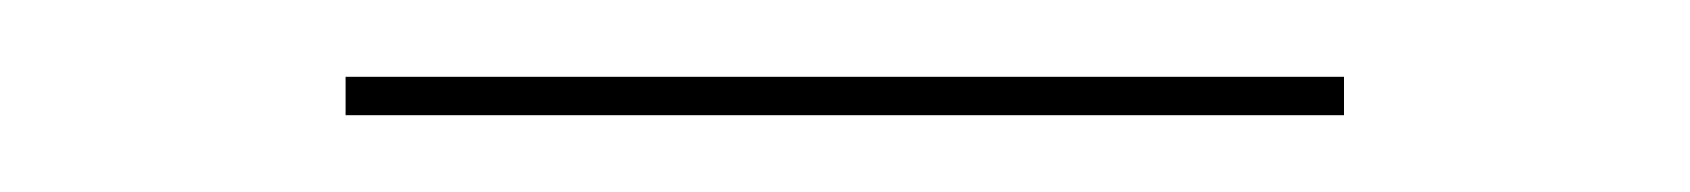

<svg xmlns="http://www.w3.org/2000/svg" viewBox="-20 -665 440 50"><path d="M70 -645H330V-635H70Z"/></svg>

Font: Lato 2
Style: Regular
Weight: 100
Designer: Lukasz Dziedzic with Adam Twardoch and Botio Nikoltchev
Foundry: tyPoland Lukasz Dziedzic
Version: Version 2.015; 2015-08-06; http://www.latofonts.com/